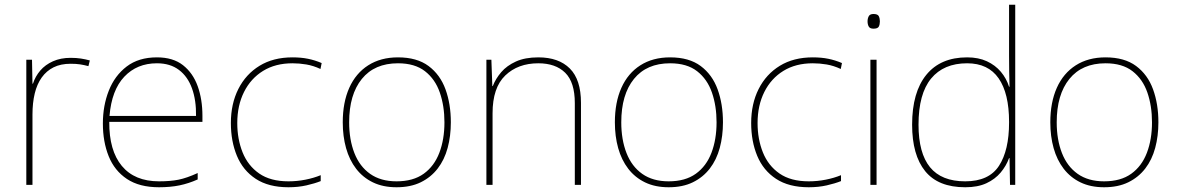

<svg xmlns="http://www.w3.org/2000/svg" viewBox="-20 -780 4967 810"><path d="M278 -536Q302 -536 321.5 -533Q341 -530 359 -525L353 -501Q334 -506 317.5 -508.5Q301 -511 278 -511Q236 -511 206 -496Q176 -481 156 -453Q136 -425 126.5 -385.5Q117 -346 117 -297V0H91V-528H115L117 -427H119Q129 -458 150 -482.5Q171 -507 203.5 -521.5Q236 -536 278 -536Z M642 -538Q710 -538 752 -505Q794 -472 814 -416.5Q834 -361 834 -291V-266H441Q440 -145 494 -80Q548 -15 651 -15Q699 -15 733.5 -22Q768 -29 814 -50V-23Q776 -6 737.5 2Q699 10 651 10Q568 10 515.5 -25Q463 -60 438.5 -121Q414 -182 414 -259Q414 -334 439 -397.5Q464 -461 514.5 -499.5Q565 -538 642 -538ZM642 -513Q558 -513 504.5 -456.5Q451 -400 442 -291H807Q808 -357 790 -407Q772 -457 735 -485Q698 -513 642 -513Z M1197 10Q1113 10 1059 -25.5Q1005 -61 979.5 -122.5Q954 -184 954 -261Q954 -342 985.5 -404.5Q1017 -467 1075 -502.5Q1133 -538 1214 -538Q1250 -538 1279.5 -532Q1309 -526 1337 -514L1332 -489Q1302 -503 1272.5 -508Q1243 -513 1214 -513Q1142 -513 1090 -481Q1038 -449 1009.5 -392Q981 -335 981 -261Q981 -193 1003.5 -137Q1026 -81 1073.5 -48Q1121 -15 1197 -15Q1233 -15 1268.5 -22Q1304 -29 1333 -41V-16Q1308 -6 1273 2Q1238 10 1197 10Z M1882 -264Q1882 -206 1868.5 -156Q1855 -106 1826.5 -69Q1798 -32 1755 -11Q1712 10 1653 10Q1596 10 1553.5 -10.5Q1511 -31 1482.5 -68Q1454 -105 1440 -155Q1426 -205 1426 -264Q1426 -348 1453.5 -409.5Q1481 -471 1533.5 -504.5Q1586 -538 1659 -538Q1739 -538 1788 -501.5Q1837 -465 1859.5 -403Q1882 -341 1882 -264ZM1453 -264Q1453 -191 1475 -134.5Q1497 -78 1541.5 -46.5Q1586 -15 1653 -15Q1723 -15 1767.5 -47Q1812 -79 1833.5 -135.5Q1855 -192 1855 -264Q1855 -333 1835.5 -389.5Q1816 -446 1773 -479.5Q1730 -513 1659 -513Q1560 -513 1506.5 -447Q1453 -381 1453 -264Z M2251 -538Q2337 -538 2384 -491Q2431 -444 2431 -346V0H2405V-345Q2405 -433 2364.5 -473Q2324 -513 2251 -513Q2165 -513 2111.5 -461.5Q2058 -410 2058 -302V0H2032V-528H2053L2057 -417H2059Q2071 -448 2094.5 -475.5Q2118 -503 2156.5 -520.5Q2195 -538 2251 -538Z M3030 -264Q3030 -206 3016.5 -156Q3003 -106 2974.5 -69Q2946 -32 2903 -11Q2860 10 2801 10Q2744 10 2701.5 -10.5Q2659 -31 2630.5 -68Q2602 -105 2588 -155Q2574 -205 2574 -264Q2574 -348 2601.5 -409.5Q2629 -471 2681.5 -504.5Q2734 -538 2807 -538Q2887 -538 2936 -501.5Q2985 -465 3007.5 -403Q3030 -341 3030 -264ZM2601 -264Q2601 -191 2623 -134.5Q2645 -78 2689.5 -46.5Q2734 -15 2801 -15Q2871 -15 2915.5 -47Q2960 -79 2981.5 -135.5Q3003 -192 3003 -264Q3003 -333 2983.5 -389.5Q2964 -446 2921 -479.5Q2878 -513 2807 -513Q2708 -513 2654.5 -447Q2601 -381 2601 -264Z M3392 10Q3308 10 3254 -25.5Q3200 -61 3174.5 -122.5Q3149 -184 3149 -261Q3149 -342 3180.5 -404.5Q3212 -467 3270 -502.5Q3328 -538 3409 -538Q3445 -538 3474.5 -532Q3504 -526 3532 -514L3527 -489Q3497 -503 3467.5 -508Q3438 -513 3409 -513Q3337 -513 3285 -481Q3233 -449 3204.5 -392Q3176 -335 3176 -261Q3176 -193 3198.5 -137Q3221 -81 3268.5 -48Q3316 -15 3392 -15Q3428 -15 3463.5 -22Q3499 -29 3528 -41V-16Q3503 -6 3468 2Q3433 10 3392 10Z M3678 -528V0H3652V-528ZM3665 -721Q3683 -721 3687.5 -711.5Q3692 -702 3692 -690Q3692 -677 3687.5 -668Q3683 -659 3665 -659Q3650 -659 3645 -668Q3640 -677 3640 -690Q3640 -702 3645 -711.5Q3650 -721 3665 -721Z M4052 10Q3938 10 3883 -58Q3828 -126 3828 -254Q3828 -391 3888 -464.5Q3948 -538 4060 -538Q4108 -538 4143.5 -521.5Q4179 -505 4202.5 -477Q4226 -449 4237 -414H4239Q4238 -448 4237.5 -480Q4237 -512 4237 -543V-760H4263V0H4241L4239 -113H4237Q4225 -80 4201.5 -52Q4178 -24 4141.5 -7Q4105 10 4052 10ZM4052 -15Q4152 -15 4194.5 -80.5Q4237 -146 4237 -263V-266Q4237 -386 4193 -449.5Q4149 -513 4060 -513Q3961 -513 3908 -448.5Q3855 -384 3855 -254Q3855 -134 3903.5 -74.5Q3952 -15 4052 -15Z M4867 -264Q4867 -206 4853.5 -156Q4840 -106 4811.5 -69Q4783 -32 4740 -11Q4697 10 4638 10Q4581 10 4538.5 -10.5Q4496 -31 4467.5 -68Q4439 -105 4425 -155Q4411 -205 4411 -264Q4411 -348 4438.5 -409.5Q4466 -471 4518.5 -504.5Q4571 -538 4644 -538Q4724 -538 4773 -501.5Q4822 -465 4844.5 -403Q4867 -341 4867 -264ZM4438 -264Q4438 -191 4460 -134.5Q4482 -78 4526.5 -46.5Q4571 -15 4638 -15Q4708 -15 4752.5 -47Q4797 -79 4818.5 -135.5Q4840 -192 4840 -264Q4840 -333 4820.5 -389.5Q4801 -446 4758 -479.5Q4715 -513 4644 -513Q4545 -513 4491.5 -447Q4438 -381 4438 -264Z"/></svg>

Font: Noto Sans Hebrew Thin
Style: Regular
Weight: 250
Designer: Monotype Design Team
Foundry: Monotype Imaging Inc.
Version: Version 2.003